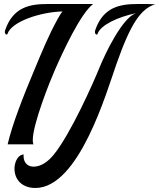

<svg xmlns="http://www.w3.org/2000/svg" viewBox="-20 -718 792 955"><path d="M712 -698C696 -698 680 -698 665 -698C580 -698 494 -685 454 -569C453 -565 452 -562 452 -559C452 -551 457 -546 461 -546C463 -546 464 -547 465 -549C480 -595 570 -634 654 -652H655C589 -629 504 -455 472 -375C447 -313 331 -50 246 53C222 82 187 111 147 111C123 111 97 97 97 56C97 54 98 52 98 50C61 54 52 101 52 120C52 179 93 217 156 217C373 217 511 -263 559 -399C631 -604 681 -674 752 -697ZM264 -698C248 -698 232 -698 217 -698C132 -698 46 -685 6 -569C5 -565 4 -562 4 -559C4 -551 9 -546 13 -546C15 -546 16 -547 17 -549C37 -612 186 -659 291 -661C282 -651 275 -638 266 -622C220 -539 189 -461 152 -373C96 -240 41 -100 18 0H147C144 -5 143 -12 143 -21C143 -102 230 -318 253 -370C292 -459 380 -650 443 -698Z"/></svg>

Font: Playball
Style: Regular
Weight: 400
Designer: Robert E. Leuschke
Foundry: Robert E. Leuschke
Version: Version 1.001